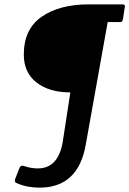

<svg xmlns="http://www.w3.org/2000/svg" viewBox="-20 -699 592 879"><path d="M538 -679Q552 -679 552 -671Q552 -668 551 -664L543 -612Q541 -603 537.5 -600Q534 -597 524 -598H473L373 -39Q339 160 161 160Q104 160 58 140Q48 136 48 130Q48 124 50 119L69 70Q75 56 90 61Q121 72 153 72Q246 72 267 -48L302 -276Q205 -276 147 -321.5Q89 -367 89 -449Q89 -566 171 -622.5Q253 -679 386 -679Z"/></svg>

Font: Crete Round
Style: Italic
Weight: 400
Designer: Veronika Burian
Foundry: TypeTogether
Version: Version 1.001; ttfautohint (v1.6)